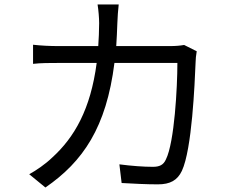

<svg xmlns="http://www.w3.org/2000/svg" viewBox="-20 -807 1040 854"><path d="M799 -607C782 -604 762 -602 735 -602H497C499 -635 501 -669 502 -705C503 -729 505 -764 508 -787H414C418 -763 421 -726 421 -704C421 -668 419 -634 417 -602H241C203 -602 162 -604 127 -608V-523C162 -527 202 -527 242 -527H410C383 -321 311 -196 212 -106C182 -77 141 -49 110 -32L182 27C349 -88 453 -240 489 -527H769C769 -420 756 -174 718 -98C707 -73 689 -65 660 -65C618 -65 565 -69 511 -76L521 7C573 10 631 13 682 13C737 13 769 -5 789 -47C834 -143 846 -434 850 -530C850 -543 852 -562 855 -579Z"/></svg>

Font: Noto Sans CJK TC Regular
Style: Regular
Weight: 400
Designer: Ryoko NISHIZUKA (kana & ideographs); Paul D. Hunt (Latin, Greek & Cyrillic); Wenlong ZHANG (bopomofo); Sandoll Communica
Foundry: Adobe Systems Incorporated
Version: Version 1.001;PS 1.001;hotconv 1.0.78;makeotf.lib2.5.61930